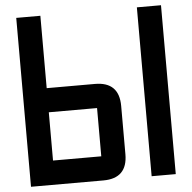

<svg xmlns="http://www.w3.org/2000/svg" viewBox="-58 -933 991 991"><g transform="rotate(-5 437.5 -437.5)"><path d="M62.5 0V-875H187.5V-500H437.5Q562.5 -500 562.5 -375V-125Q562.5 0 437.5 0ZM812.5 0H687.5V-875H812.5ZM187.5 -125H437.5V-375H187.5Z"/></g></svg>

Font: Oldtimer
Style: Regular
Weight: 400
Designer: GGBotNet
Foundry: GGBotNet
Version: 1.00